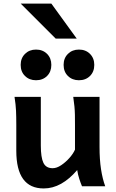

<svg xmlns="http://www.w3.org/2000/svg" viewBox="-20 -1038 648 1070"><path d="M566.4 0H437Q430.2 -15.6 422.1 -40.3Q414.1 -64.9 410.2 -90.3Q367.2 -40 320.6 -13.9Q273.9 12.2 223.6 12.2Q70.8 12.2 70.8 -197.8Q70.8 -201.2 70.8 -222.2Q70.8 -243.2 70.8 -269.8Q70.8 -296.4 70.8 -317.4Q70.8 -338.4 70.8 -341.8Q70.8 -388.2 69.3 -421.1Q67.9 -454.1 61 -498H207.5V-227.1Q207.5 -160.6 221.9 -130.6Q236.3 -100.6 273.4 -100.6Q295.9 -100.6 320.8 -117.2Q345.7 -133.8 366.9 -157.7Q388.2 -181.6 397.9 -204.1V-341.8Q397.9 -374 397.5 -397.9Q397 -421.9 394.8 -445.1Q392.6 -468.3 388.2 -498H534.7V-219.7Q534.7 -148.9 543 -95Q551.3 -41 566.4 0ZM334.5 -676.3Q334.5 -713.9 358.6 -737.8Q382.8 -761.7 419.9 -761.7Q457.5 -761.7 481.4 -737.8Q505.4 -713.9 505.4 -676.3Q505.4 -638.2 481.4 -614.5Q457.5 -590.8 419.9 -590.8Q382.8 -590.8 358.6 -614.5Q334.5 -638.2 334.5 -676.3ZM95.2 -676.3Q95.2 -713.9 119.4 -737.8Q143.6 -761.7 180.7 -761.7Q218.3 -761.7 242.2 -737.8Q266.1 -713.9 266.1 -676.3Q266.1 -638.2 242.2 -614.5Q218.3 -590.8 180.7 -590.8Q143.6 -590.8 119.4 -614.5Q95.2 -638.2 95.2 -676.3ZM95.2 -1018.1H266.1L407.7 -822.8H290.5Z"/></svg>

Font: Andika
Style: Bold
Weight: 700
Designer: Victor Gaultney, Annie Olsen, Julie Remington, Don Collingsworth, Eric Hays, Becca Hirsbrunner
Foundry: SIL International
Version: Version 6.101